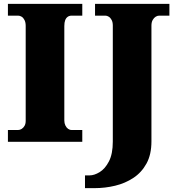

<svg xmlns="http://www.w3.org/2000/svg" viewBox="-20 -734 912 994"><path d="M21 0V-61H74Q83 -61 92 -66.5Q101 -72 107 -82.5Q113 -93 113 -108V-600Q113 -618 107 -630Q101 -642 92 -647.5Q83 -653 74 -653H21V-714H406V-653H351Q339 -653 330.5 -647Q322 -641 317.5 -629.5Q313 -618 313 -599V-110Q313 -96 318.5 -84.5Q324 -73 332.5 -67Q341 -61 351 -61H406V0ZM420 240V174H444Q468 174 496 157Q524 140 544 101.5Q564 63 564 -1V-602Q564 -619 558 -630.5Q552 -642 543 -647.5Q534 -653 526 -653H472V-714H857V-653H804Q795 -653 786 -647.5Q777 -642 770.5 -630.5Q764 -619 764 -601V-2Q764 66 738.5 112.5Q713 159 670.5 187Q628 215 576 227.5Q524 240 470 240Z"/></svg>

Font: Noto Serif Gujarati Black
Style: Regular
Weight: 900
Version: Version 2.102